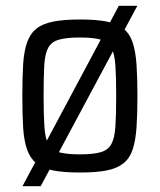

<svg xmlns="http://www.w3.org/2000/svg" viewBox="-20 -585 549 660"><path d="M57.3 55 388.4 -565H452L119.9 55ZM255.5 8Q199.3 8 162.7 1Q126 -6.1 105 -23.4Q83.9 -40.7 73.2 -70.7Q62.4 -100.7 59.6 -145.9Q56.8 -191.2 56.8 -255.1Q56.8 -319 59.6 -364.2Q62.4 -409.4 73.2 -439.4Q83.9 -469.4 105 -486.4Q126 -503.5 162.7 -510.7Q199.3 -518 255.5 -518Q310.5 -518 346.4 -511Q382.3 -504 404.1 -486.7Q425.9 -469.4 435.9 -439.4Q445.9 -409.4 449.2 -364.2Q452.4 -319 452.4 -255.1Q452.4 -191.2 449.2 -145.9Q445.9 -100.7 435.9 -70.7Q425.9 -40.7 404.1 -23.4Q382.3 -6.1 346.4 1Q310.5 8 255.5 8ZM253.9 -54.4Q301 -54.4 326.2 -61.8Q351.5 -69.2 362.7 -89.6Q374 -110.1 376.7 -150.2Q379.4 -190.2 379.4 -255.1Q379.4 -319.4 376.7 -359.4Q374 -399.4 363.2 -420.4Q352.5 -441.4 326.7 -448.7Q301 -456.1 254.4 -456.1Q208.8 -456.1 182.8 -448.7Q156.8 -441.4 145.5 -420.4Q134.3 -399.4 132.1 -359.4Q129.9 -319.4 129.9 -254.5Q129.9 -190.2 132.6 -150.2Q135.3 -110.1 145.8 -89.6Q156.4 -69.2 182.3 -61.8Q208.3 -54.4 253.9 -54.4Z"/></svg>

Font: Saira Thin SemiCondensed
Style: Regular
Weight: 100
Width: 4
Version: Version 1.101